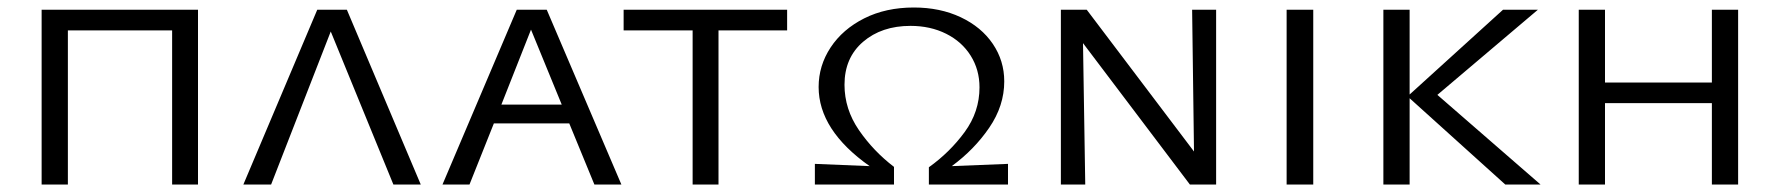

<svg xmlns="http://www.w3.org/2000/svg" viewBox="-20 -492 4746 512"><path d="M508 0H439V-411H161V0H91V-466H508Z M1029 0 862 -408 703 0H629L826 -466H905L1102 0Z M1498 -163H1297L1232 0H1160L1358 -466H1438L1637 0H1565ZM1478 -213 1396 -413 1317 -213Z M2079 -411H1896V0H1827V-411H1643V-466H2079Z M2668 -55V0H2457V-46Q2513 -86 2552.5 -140Q2592 -194 2592 -259Q2592 -306 2568.5 -343.5Q2545 -381 2503 -402Q2461 -423 2408 -423Q2331 -423 2281.5 -380.5Q2232 -338 2232 -266Q2232 -201 2270.5 -145Q2309 -89 2364 -47V0H2153V-55L2299 -49Q2163 -145 2163 -260Q2163 -317 2195 -365.5Q2227 -414 2284.5 -443Q2342 -472 2417 -472Q2487 -472 2542 -446Q2597 -420 2627.5 -375Q2658 -330 2658 -275Q2658 -210 2618 -151.5Q2578 -93 2518 -49Z M3223 -466V0H3153L2868 -377L2874 0H2809V-466H2878L3164 -88L3159 -466Z M3411 -466H3482V0H3411Z M3994 0 3739 -230V0H3669V-466H3739V-240L3988 -466H4081L3813 -239L4088 0Z M4615 -466V0H4545V-217H4260V0H4190V-466H4260V-272H4545V-466Z"/></svg>

Font: Ysabeau SC
Style: Regular
Weight: 400
Designer: Christian Thalmann (Catharsis Fonts)
Version: Version 0.003